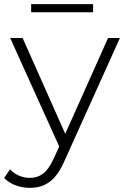

<svg xmlns="http://www.w3.org/2000/svg" viewBox="-47 -706 599 924"><path d="M267 -62 473 -523H530L263 69Q247 106 229 130.5Q211 155 190.5 170Q170 185 146.5 191.5Q123 198 97 198Q61 198 28.5 186Q-4 174 -27 151L1 109Q42 150 97 150Q133 150 160 130Q187 110 211 58L238 -1L2 -523H62ZM103 -647V-686H401V-647Z"/></svg>

Font: Montserrat-Alt1 Light
Style: Regular
Weight: 300
Designer: Differentunic
Foundry: Differentunic
Version: Version 7.222